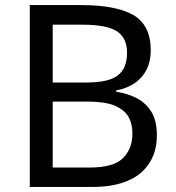

<svg xmlns="http://www.w3.org/2000/svg" viewBox="-20 -734 690 754"><path d="M97 -714H301C390 -714 458 -701 504 -675C549 -648 572 -602 572 -537C572 -509 567 -484 557 -463C546 -441 531 -423 511 -409C490 -394 465 -384 436 -379V-374C466 -369 493 -361 518 -348C542 -335 561 -317 575 -294C589 -271 596 -240 596 -203C596 -160 586 -123 566 -93C546 -62 518 -39 481 -24C444 -8 399 0 348 0H97V-714ZM187 -410H319C380 -410 422 -420 445 -440C468 -459 479 -488 479 -527C479 -566 465 -595 438 -612C410 -629 366 -637 305 -637H187V-410ZM324 -335H187V-76H331C394 -76 438 -88 463 -113C488 -138 500 -170 500 -210C500 -235 495 -257 484 -276C473 -295 454 -309 429 -320C403 -330 368 -335 324 -335Z"/></svg>

Font: NameLogos Sans
Style: Regular
Weight: 500
Version: Version 0.1